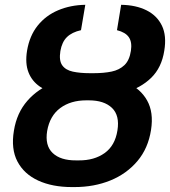

<svg xmlns="http://www.w3.org/2000/svg" viewBox="-20 -757 697 787"><path d="M349.6 -444.3H360.8Q440.9 -444.3 498.3 -419.2Q555.7 -394 583 -345.2Q610.4 -296.4 599.1 -224.6Q587.4 -148.9 543.2 -96.7Q499 -44.4 432.4 -17.3Q365.7 9.8 285.2 9.8H274.4Q194.8 9.8 136.7 -16.8Q78.6 -43.5 51.5 -95Q24.4 -146.5 37.1 -221.7Q48.8 -294.4 92.3 -344Q135.7 -393.6 202.1 -418.9Q268.6 -444.3 349.6 -444.3ZM344.2 -345.7H333.5Q269.5 -345.7 226.8 -314Q184.1 -282.2 173.3 -220.2Q163.6 -160.6 195.8 -129.9Q228 -99.1 292 -99.6H303.2Q366.2 -99.1 408.9 -129.6Q451.7 -160.2 461.4 -222.7Q471.2 -283.7 439 -314.7Q406.7 -345.7 344.2 -345.7ZM348.1 -457H364.3Q405.3 -457 437.3 -463.6Q469.2 -470.2 490 -490Q510.7 -509.8 516.6 -548.8Q522 -584 508.3 -604.2Q494.6 -624.5 459.5 -633.3L476.6 -737.3Q537.6 -736.3 580.8 -714.6Q624 -692.9 643.8 -651.6Q663.6 -610.4 653.3 -548.8Q642.6 -480 599.9 -438.2Q557.1 -396.5 491.9 -377.7Q426.8 -358.9 348.1 -358.9H331.5Q272.5 -358.9 224.4 -369.1Q176.3 -379.4 143.6 -401.9Q110.8 -424.3 96.7 -460.7Q82.5 -497.1 90.8 -548.8Q101.1 -610.4 134.3 -651.9Q167.5 -693.4 218 -714.8Q268.6 -736.3 329.6 -737.3L312 -633.3Q274.9 -625 254.4 -605Q233.9 -585 227.5 -547.9Q221.2 -508.8 235.1 -489.3Q249 -469.7 278.6 -463.4Q308.1 -457 348.1 -457Z"/></svg>

Font: Inter 16pt SemiBold
Style: Italic
Weight: 600
Italic angle: -9.3988°
Version: Version 4.001;git-66647c0bb